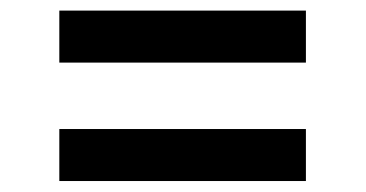

<svg xmlns="http://www.w3.org/2000/svg" viewBox="-20 -465 680 357"><path d="M90.3 -348.6H548.8V-445.3H90.3ZM90.3 -128.4H548.8V-225.1H90.3Z"/></svg>

Font: Raveo Display Display Medium
Style: Regular
Weight: 500
Designer: Jakub Foglar, Rasmus Andersson (Inter)
Foundry: Jakubfoglar.com
Version: Version 1.100;Glyphs 3.2.3 (3260)